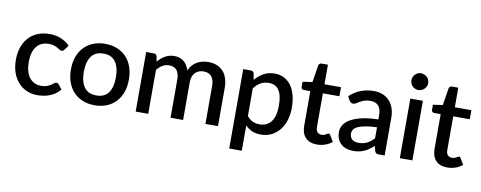

<svg xmlns="http://www.w3.org/2000/svg" viewBox="-72 -1092 4055 1618"><g transform="rotate(10 1955.5 -283.0)"><path d="M426 -410Q421 -403.5 416.5 -400Q412 -396.5 403.5 -396.5Q395 -396.5 385.8 -402.5Q376.5 -408.5 363.8 -415.8Q351 -423 333 -429Q315 -435 288 -435Q253 -435 226.8 -422.5Q200.5 -410 182.8 -386.8Q165 -363.5 156.2 -330.2Q147.5 -297 147.5 -255.5Q147.5 -212.5 157 -179Q166.5 -145.5 184.2 -122.5Q202 -99.5 227.2 -87.5Q252.5 -75.5 284 -75.5Q315 -75.5 334.5 -83Q354 -90.5 367 -99.5Q380 -108.5 389.2 -116Q398.5 -123.5 409 -123.5Q422 -123.5 429 -113.5L459.5 -74Q441 -51.5 418.5 -36Q396 -20.5 371 -10.8Q346 -1 319 3.2Q292 7.5 264.5 7.5Q217 7.5 175.8 -10.2Q134.5 -28 103.8 -61.8Q73 -95.5 55.2 -144.2Q37.5 -193 37.5 -255.5Q37.5 -312 53.5 -360.2Q69.5 -408.5 100.2 -443.5Q131 -478.5 176.5 -498.2Q222 -518 281.5 -518Q337 -518 379.2 -500Q421.5 -482 454.5 -449Z M757 -518Q813.5 -518 859.2 -499.5Q905 -481 937.2 -447Q969.5 -413 987 -364.5Q1004.5 -316 1004.5 -255.5Q1004.5 -195 987 -146.5Q969.5 -98 937.2 -63.8Q905 -29.5 859.2 -11Q813.5 7.5 757 7.5Q700 7.5 654.2 -11Q608.5 -29.5 576 -63.8Q543.5 -98 526 -146.5Q508.5 -195 508.5 -255.5Q508.5 -316 526 -364.5Q543.5 -413 576 -447Q608.5 -481 654.2 -499.5Q700 -518 757 -518ZM757 -76.5Q826 -76.5 859.8 -122.8Q893.5 -169 893.5 -255Q893.5 -341 859.8 -387.8Q826 -434.5 757 -434.5Q687 -434.5 653 -387.8Q619 -341 619 -255Q619 -169 653 -122.8Q687 -76.5 757 -76.5Z M1107.5 0V-510H1172.5Q1194.5 -510 1200.5 -489.5L1207.5 -445Q1221.5 -461 1236.5 -474.2Q1251.5 -487.5 1268.8 -497.2Q1286 -507 1305.8 -512.5Q1325.5 -518 1348.5 -518Q1373 -518 1393.5 -511Q1414 -504 1429.8 -491Q1445.5 -478 1457 -459.5Q1468.5 -441 1476 -418Q1487.5 -444.5 1505 -463.5Q1522.5 -482.5 1544 -494.5Q1565.5 -506.5 1589.8 -512.2Q1614 -518 1639 -518Q1680 -518 1712.2 -505Q1744.5 -492 1766.8 -467.2Q1789 -442.5 1800.5 -406.5Q1812 -370.5 1812 -324.5V0H1704.5V-324.5Q1704.5 -378.5 1681.2 -405.8Q1658 -433 1612.5 -433Q1592 -433 1574 -426Q1556 -419 1542.5 -405.5Q1529 -392 1521.2 -371.8Q1513.5 -351.5 1513.5 -324.5V0H1406V-324.5Q1406 -380.5 1383.5 -406.8Q1361 -433 1317.5 -433Q1287.5 -433 1262 -417.8Q1236.5 -402.5 1215 -376V0Z M2045.5 -128Q2068 -99 2094.8 -87.2Q2121.5 -75.5 2154 -75.5Q2217 -75.5 2252.2 -121.5Q2287.5 -167.5 2287.5 -258.5Q2287.5 -305.5 2279.5 -338.8Q2271.5 -372 2256.5 -393Q2241.5 -414 2220 -423.5Q2198.5 -433 2171.5 -433Q2130.5 -433 2100.8 -415.2Q2071 -397.5 2045.5 -364.5ZM2040 -436Q2072 -473.5 2112.8 -496.5Q2153.5 -519.5 2207.5 -519.5Q2250.5 -519.5 2285.5 -502.2Q2320.5 -485 2345.5 -452Q2370.5 -419 2384.2 -370.2Q2398 -321.5 2398 -258.5Q2398 -202 2382.8 -153.2Q2367.5 -104.5 2339 -68.8Q2310.5 -33 2270 -12.8Q2229.5 7.5 2178.5 7.5Q2133.5 7.5 2102.2 -7Q2071 -21.5 2045.5 -47V169.5H1938V-510H2003Q2025 -510 2031 -489.5Z M2659 8Q2595.5 8 2561.2 -27.8Q2527 -63.5 2527 -128.5V-425.5H2471Q2462 -425.5 2455.5 -431.2Q2449 -437 2449 -448.5V-492L2531.5 -504L2555 -651.5Q2557.5 -660 2563.5 -665.2Q2569.5 -670.5 2579.5 -670.5H2634.5V-503H2776V-425.5H2634.5V-136Q2634.5 -108.5 2648 -94Q2661.5 -79.5 2684 -79.5Q2696.5 -79.5 2705.5 -82.8Q2714.5 -86 2721 -89.8Q2727.5 -93.5 2732.2 -96.8Q2737 -100 2741.5 -100Q2750.5 -100 2756 -90L2788 -37.5Q2763 -15.5 2729 -3.8Q2695 8 2659 8Z M3133.5 -223Q3076 -221 3036.5 -213.8Q2997 -206.5 2972.5 -195.2Q2948 -184 2937.2 -168.5Q2926.5 -153 2926.5 -134.5Q2926.5 -116.5 2932.2 -103.8Q2938 -91 2948.2 -82.8Q2958.5 -74.5 2972.2 -70.8Q2986 -67 3002.5 -67Q3044.5 -67 3074.8 -82.8Q3105 -98.5 3133.5 -128.5ZM2848.5 -439Q2935 -519.5 3054.5 -519.5Q3098.5 -519.5 3132.8 -505.2Q3167 -491 3190.2 -465Q3213.5 -439 3225.8 -403.2Q3238 -367.5 3238 -324V0H3190Q3174.5 0 3166.5 -4.8Q3158.5 -9.5 3153 -24L3142.5 -65.5Q3123 -48 3104 -34.2Q3085 -20.5 3064.8 -11Q3044.5 -1.5 3021.2 3.2Q2998 8 2970 8Q2939 8 2912.2 -0.5Q2885.5 -9 2866 -26.2Q2846.5 -43.5 2835.2 -69Q2824 -94.5 2824 -129Q2824 -158.5 2839.8 -186.5Q2855.5 -214.5 2891.8 -236.8Q2928 -259 2987.2 -273.5Q3046.5 -288 3133.5 -290V-324Q3133.5 -379 3110 -406Q3086.5 -433 3041 -433Q3010 -433 2989 -425.2Q2968 -417.5 2952.5 -408.5Q2937 -399.5 2925 -391.8Q2913 -384 2899.5 -384Q2888.5 -384 2880.8 -389.8Q2873 -395.5 2868 -404Z M3475.5 -510V0H3368V-510ZM3493.5 -664Q3493.5 -649.5 3487.8 -636.5Q3482 -623.5 3472 -613.8Q3462 -604 3448.8 -598.2Q3435.5 -592.5 3420.5 -592.5Q3406 -592.5 3393.2 -598.2Q3380.5 -604 3371 -613.8Q3361.5 -623.5 3355.8 -636.5Q3350 -649.5 3350 -664Q3350 -679 3355.8 -692Q3361.5 -705 3371 -714.8Q3380.5 -724.5 3393.2 -730.2Q3406 -736 3420.5 -736Q3435.5 -736 3448.8 -730.2Q3462 -724.5 3472 -714.8Q3482 -705 3487.8 -692Q3493.5 -679 3493.5 -664Z M3774.5 8Q3711 8 3676.8 -27.8Q3642.5 -63.5 3642.5 -128.5V-425.5H3586.5Q3577.5 -425.5 3571 -431.2Q3564.5 -437 3564.5 -448.5V-492L3647 -504L3670.5 -651.5Q3673 -660 3679 -665.2Q3685 -670.5 3695 -670.5H3750V-503H3891.5V-425.5H3750V-136Q3750 -108.5 3763.5 -94Q3777 -79.5 3799.5 -79.5Q3812 -79.5 3821 -82.8Q3830 -86 3836.5 -89.8Q3843 -93.5 3847.8 -96.8Q3852.5 -100 3857 -100Q3866 -100 3871.5 -90L3903.5 -37.5Q3878.5 -15.5 3844.5 -3.8Q3810.5 8 3774.5 8Z"/></g></svg>

Font: TypoPRO Lato
Style: Regular
Weight: 600
Designer: Lukasz Dziedzic with Adam Twardoch and Botio Nikoltchev
Foundry: tyPoland Lukasz Dziedzic
Version: Version 2.010; 2014-09-01; http://www.latofonts.com/